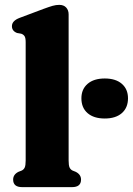

<svg xmlns="http://www.w3.org/2000/svg" viewBox="-20 -769 546 789"><path d="M262 -710V-109.5Q262 -89 266 -80.5Q270 -72 278.5 -68L291 -63Q313 -52 313 -31Q313 0 276 0H71Q34 0 34 -31Q34 -52 56 -63L69 -68Q77.5 -72 81.5 -80.5Q85.5 -89 85.5 -109.5V-596Q85.5 -613.5 80.8 -620.5Q76 -627.5 67 -630.5L50 -633.5Q29 -641.5 29 -661.5Q29 -683.5 60.5 -695.5L159 -732.5Q182 -741 196 -745Q210 -749 223.5 -749Q242 -749 252 -738Q262 -727 262 -710ZM410.5 -282Q365.5 -282 340 -304Q314.5 -326 314.5 -365Q314.5 -402.5 340 -424.5Q365.5 -446.5 410.5 -446.5Q455.5 -446.5 480.8 -424.5Q506 -402.5 506 -365Q506 -326.5 480.8 -304.2Q455.5 -282 410.5 -282Z"/></svg>

Font: Fraunces 9pt S050
Style: Bold
Weight: 700
Version: Version 1.000; ttfautohint (v1.8.3)